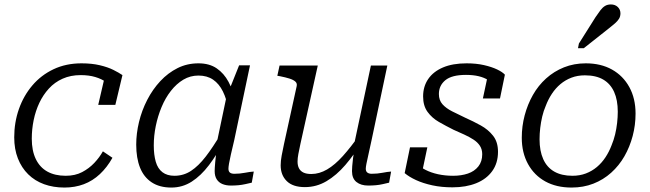

<svg xmlns="http://www.w3.org/2000/svg" viewBox="-20 -832 2924 864"><path d="M276 -41Q318 -41 349.5 -57.5Q381 -74 404.5 -99Q428 -124 443 -151L486 -122Q462 -79 429.5 -48.5Q397 -18 357 -3Q317 12 270 12Q220 12 178.5 -3Q137 -18 107 -47.5Q77 -77 60.5 -119Q44 -161 44 -214Q44 -281 65 -341Q86 -401 125.5 -447.5Q165 -494 221 -520.5Q277 -547 347 -547Q393 -547 429 -538.5Q465 -530 490 -517.5Q515 -505 531 -494L499 -360H422L451 -485Q463 -482 471 -476Q479 -470 483 -462Q487 -454 488 -446.5Q489 -439 487 -432Q476 -449 456.5 -463Q437 -477 408.5 -485.5Q380 -494 343 -494Q298 -494 262 -478Q226 -462 200 -433.5Q174 -405 157 -369Q140 -333 131.5 -291.5Q123 -250 123 -208Q123 -154 141 -116.5Q159 -79 193 -60Q227 -41 276 -41Z M1038 -376 1009 -337Q1000 -386 983 -420.5Q966 -455 939 -473.5Q912 -492 873 -492Q836 -492 805 -473.5Q774 -455 749 -423Q724 -391 707 -350Q690 -309 681 -265Q672 -221 672 -178Q672 -135 681 -104Q690 -73 711 -57Q732 -41 765 -41Q806 -41 839.5 -63Q873 -85 905.5 -127Q938 -169 974 -230L989 -200Q957 -137 920.5 -89Q884 -41 842.5 -14.5Q801 12 751 12Q698 12 662.5 -11.5Q627 -35 610 -78Q593 -121 593 -181Q593 -231 605.5 -283Q618 -335 642.5 -382.5Q667 -430 701.5 -467Q736 -504 779 -525.5Q822 -547 873 -547Q922 -547 955 -524.5Q988 -502 1008.5 -463.5Q1029 -425 1038 -376ZM1105 -538 1034 -201Q1025 -163 1019 -137Q1013 -111 1010.5 -95.5Q1008 -80 1008 -73Q1008 -61 1014.5 -55.5Q1021 -50 1035 -50Q1059 -50 1082 -54.5Q1105 -59 1122 -60L1113 -10Q1100 -7 1084.5 -3.5Q1069 0 1053 1.5Q1037 3 1019 3Q997 3 980.5 -4Q964 -11 955 -25.5Q946 -40 946 -62Q946 -74 948.5 -102.5Q951 -131 956 -165L950 -163L1001 -406L1006 -413L1056 -538Z M1332 -185Q1326 -157 1322.5 -138.5Q1319 -120 1319 -105Q1319 -87 1325.5 -74.5Q1332 -62 1345.5 -55.5Q1359 -49 1381 -49Q1417 -49 1452 -69.5Q1487 -90 1523 -130Q1559 -170 1599 -227L1612 -198Q1574 -136 1534 -89.5Q1494 -43 1449 -16.5Q1404 10 1352 10Q1298 10 1270.5 -17Q1243 -44 1243 -88Q1243 -108 1247.5 -132Q1252 -156 1258 -184L1315 -444Q1318 -457 1309 -465Q1300 -473 1282.5 -478.5Q1265 -484 1240 -489L1228 -491L1238 -537H1410ZM1652 -201Q1644 -163 1638 -137Q1632 -111 1629 -95.5Q1626 -80 1626 -73Q1626 -61 1633 -55.5Q1640 -50 1653 -50Q1678 -50 1701 -54.5Q1724 -59 1740 -60L1731 -10Q1718 -7 1703 -3.5Q1688 0 1671.5 1.5Q1655 3 1637 3Q1604 3 1584 -13Q1564 -29 1564 -62Q1564 -70 1565 -84.5Q1566 -99 1568.5 -119Q1571 -139 1575 -163L1569 -161L1649 -537H1723Z M2016 11Q1967 11 1925.5 2Q1884 -7 1852.5 -21.5Q1821 -36 1801 -53L1825 -169H1903L1875 -36Q1860 -44 1854 -53.5Q1848 -63 1849 -74.5Q1850 -86 1854 -98Q1869 -81 1894 -68Q1919 -55 1951 -48Q1983 -41 2019 -41Q2056 -41 2085.5 -51Q2115 -61 2132.5 -83Q2150 -105 2150 -138Q2150 -160 2139.5 -176Q2129 -192 2110.5 -204Q2092 -216 2069 -226.5Q2046 -237 2021 -248Q1987 -265 1955.5 -283Q1924 -301 1904 -328.5Q1884 -356 1884 -398Q1884 -443 1907 -476.5Q1930 -510 1973.5 -528.5Q2017 -547 2080 -547Q2123 -547 2158 -539Q2193 -531 2217 -519.5Q2241 -508 2252 -496L2230 -389H2153L2175 -492Q2183 -491 2191 -484.5Q2199 -478 2203.5 -467.5Q2208 -457 2207 -444Q2195 -460 2177 -471.5Q2159 -483 2134 -489Q2109 -495 2077 -495Q2013 -495 1984 -471Q1955 -447 1955 -409Q1955 -381 1971 -363Q1987 -345 2014.5 -331Q2042 -317 2074 -302Q2110 -286 2143.5 -267.5Q2177 -249 2199 -221Q2221 -193 2221 -149Q2221 -98 2195 -62Q2169 -26 2123 -7.5Q2077 11 2016 11Z M2732 -178Q2742 -202 2748 -227Q2754 -252 2757 -278.5Q2760 -305 2760 -329Q2760 -382 2743.5 -418.5Q2727 -455 2694.5 -474Q2662 -493 2612 -493Q2579 -493 2551.5 -482.5Q2524 -472 2502 -453.5Q2480 -435 2463.5 -410Q2447 -385 2436 -356Q2426 -333 2420 -307.5Q2414 -282 2411 -256Q2408 -230 2408 -205Q2408 -153 2424.5 -116Q2441 -79 2474 -60Q2507 -41 2556 -41Q2589 -41 2616.5 -51.5Q2644 -62 2666 -80.5Q2688 -99 2704.5 -124Q2721 -149 2732 -178ZM2328 -212Q2328 -264 2341 -313Q2354 -362 2378 -404.5Q2402 -447 2437.5 -479Q2473 -511 2518 -529Q2563 -547 2616 -547Q2684 -547 2734 -519Q2784 -491 2812 -440Q2840 -389 2840 -321Q2840 -269 2827 -220Q2814 -171 2790 -129Q2766 -87 2730.5 -55Q2695 -23 2650 -5.5Q2605 12 2552 12Q2484 12 2434 -15.5Q2384 -43 2356 -94Q2328 -145 2328 -212ZM2660 -755Q2672 -773 2682 -786Q2692 -799 2703 -805.5Q2714 -812 2729 -812Q2748 -812 2760 -800.5Q2772 -789 2772 -772Q2772 -758 2765.5 -747.5Q2759 -737 2747.5 -727Q2736 -717 2722 -706L2607 -615H2581L2585 -636Z"/></svg>

Font: Roboto Serif 20pt Light
Style: Italic
Weight: 300
Italic angle: -10°
Version: Version 1.007